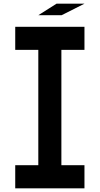

<svg xmlns="http://www.w3.org/2000/svg" viewBox="-20 -1020 540 1040"><path d="M187.5 -125V-750H62.5V-875H437.5V-750H312.5V-125H437.5V0H62.5V-125ZM187.5 -937.5 286.1 -1000H437.5L313.5 -937.5Z"/></svg>

Font: Oldtimer
Style: Regular
Weight: 400
Designer: GGBotNet
Foundry: GGBotNet
Version: 1.00